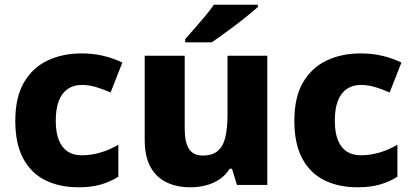

<svg xmlns="http://www.w3.org/2000/svg" viewBox="-20 -786 1753 816"><path d="M314 10Q233 10 172.5 -20Q112 -50 78.5 -112.5Q45 -175 45 -272Q45 -373 82 -436Q119 -499 182.5 -529Q246 -559 327 -559Q376 -559 420 -548.5Q464 -538 500 -520L450 -393Q418 -407 388 -416Q358 -425 327 -425Q293 -425 268 -408Q243 -391 230 -357.5Q217 -324 217 -273Q217 -222 230.5 -189.5Q244 -157 268.5 -141.5Q293 -126 327 -126Q368 -126 408 -138Q448 -150 483 -171V-35Q450 -14 409.5 -2Q369 10 314 10Z M1116 -549V0H987L966 -69H956Q939 -41 912.5 -23.5Q886 -6 854.5 2Q823 10 788 10Q732 10 688 -11Q644 -32 619.5 -76.5Q595 -121 595 -191V-549H765V-238Q765 -182 783 -153.5Q801 -125 842 -125Q883 -125 906 -145Q929 -165 938 -204Q947 -243 947 -300V-549ZM1076 -756Q1060 -742 1035 -721.5Q1010 -701 981.5 -679.5Q953 -658 926 -638.5Q899 -619 880 -606H767V-620Q784 -639 806.5 -664.5Q829 -690 851.5 -717Q874 -744 889 -766H1076Z M1500 10Q1419 10 1358.5 -20Q1298 -50 1264.5 -112.5Q1231 -175 1231 -272Q1231 -373 1268 -436Q1305 -499 1368.5 -529Q1432 -559 1513 -559Q1562 -559 1606 -548.5Q1650 -538 1686 -520L1636 -393Q1604 -407 1574 -416Q1544 -425 1513 -425Q1479 -425 1454 -408Q1429 -391 1416 -357.5Q1403 -324 1403 -273Q1403 -222 1416.5 -189.5Q1430 -157 1454.5 -141.5Q1479 -126 1513 -126Q1554 -126 1594 -138Q1634 -150 1669 -171V-35Q1636 -14 1595.5 -2Q1555 10 1500 10Z"/></svg>

Font: Noto Sans Khmer ExtraBold
Style: Regular
Weight: 800
Version: Version 2.003